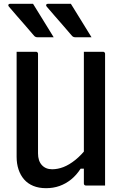

<svg xmlns="http://www.w3.org/2000/svg" viewBox="-20 -971 640 1005"><path d="M530 0Q513 0 496.5 0Q480 0 463 0Q446 0 429 0Q428 0 426 -0.5Q424 -1 423 -2Q422 -3 421 -4Q420 -5 419.5 -7Q419 -9 419 -11Q419 -97 419 -183Q419 -269 419 -355.5Q419 -442 419 -528Q419 -614 419 -700Q436 -700 452.5 -700Q469 -700 486 -700Q503 -700 519 -700Q523 -700 525 -698.5Q527 -697 528.5 -695Q530 -693 530 -689Q530 -617 530 -543.5Q530 -470 530 -397Q530 -324 530 -251Q530 -178 530 -106Q530 -78 530 -51Q530 -24 530 0ZM221 14Q183 14 154 2Q125 -10 106 -32Q87 -54 77 -84Q67 -114 67 -150Q67 -225 67 -300Q67 -375 67 -450.5Q67 -526 67 -601Q67 -626 67 -650.5Q67 -675 67 -700Q93 -700 118 -700Q143 -700 168 -700Q172 -700 174 -698.5Q176 -697 177.5 -695Q179 -693 179 -689Q179 -604 179 -516Q179 -428 179 -340.5Q179 -253 179 -168Q179 -129 199 -107Q219 -85 253 -85Q282 -85 312 -96.5Q342 -108 374.5 -134Q407 -160 440 -203V-88H402Q380 -54 352 -31.5Q324 -9 291.5 2.5Q259 14 221 14ZM153 -951Q172 -921 189.5 -892Q207 -863 225 -834.5Q243 -806 261 -776Q248 -776 236.5 -776Q225 -776 211 -776Q197 -776 176 -776Q170 -776 166 -778Q162 -780 160 -782Q128 -820 107.5 -843Q87 -866 69 -887Q51 -908 26 -937Q22 -942 24 -946.5Q26 -951 32 -951Q57 -951 73 -951Q89 -951 107 -951Q125 -951 153 -951ZM351 -951Q370 -921 387.5 -892Q405 -863 423 -834.5Q441 -806 459 -776Q446 -776 434.5 -776Q423 -776 409 -776Q395 -776 374 -776Q368 -776 364 -778Q360 -780 358 -782Q326 -820 305.5 -843Q285 -866 267 -887Q249 -908 224 -937Q220 -942 222 -946.5Q224 -951 230 -951Q255 -951 271 -951Q287 -951 305 -951Q323 -951 351 -951Z"/></svg>

Font: Recursive Monospace Medium
Style: Regular
Weight: 500
Version: Version 1.047